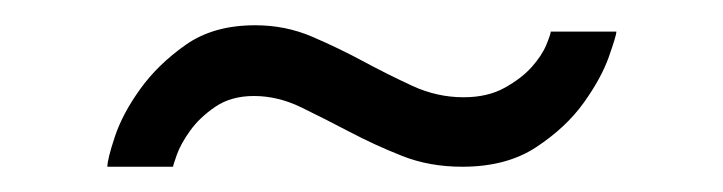

<svg xmlns="http://www.w3.org/2000/svg" viewBox="-20 -369 572 152"><path d="M65 -237Q65 -243 71 -261Q77 -279 91 -298.5Q105 -318 127 -333.5Q149 -349 182 -349Q206 -349 227 -340Q248 -331 267.5 -320.5Q287 -310 306.5 -301Q326 -292 347 -292Q366 -292 379.5 -299.5Q393 -307 401 -316Q409 -325 412.5 -333.5Q416 -342 416 -344H468Q468 -341 462 -324Q456 -307 442 -287.5Q428 -268 404.5 -252.5Q381 -237 346 -237Q320 -237 298.5 -245.5Q277 -254 257 -264.5Q237 -275 218.5 -284Q200 -293 181 -293Q163 -293 150.5 -284.5Q138 -276 130.5 -265.5Q123 -255 120 -246.5Q117 -238 117 -237H65Z"/></svg>

Font: PTCRaleway Medium
Style: Regular
Weight: 500
Designer: Matt McInerney, Pablo Impallari, Rodrigo Fuenzalida
Foundry: Matt McInerney, Pablo Impallari, Rodrigo Fuenzalida
Version: Version 3.000g; ttfautohint (v1.5) -l 8 -r 28 -G 28 -x 14 -D